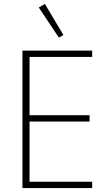

<svg xmlns="http://www.w3.org/2000/svg" viewBox="-20 -955 551 975"><path d="M94 0V-698H448V-666H130V-370H435V-338H130V-32H448V0ZM177 -917 208 -935 302 -777 279 -764Z"/></svg>

Font: IBM Plex Sans Cond ExtLt
Style: Regular
Weight: 200
Width: 3
Designer: Mike Abbink, Paul van der Laan, Pieter van Rosmalen
Foundry: Bold Monday
Version: Version 1.3